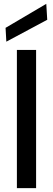

<svg xmlns="http://www.w3.org/2000/svg" viewBox="-20 -980 276 1000"><path d="M68 0V-720H168V0ZM13 -763 9 -835 221 -960 226 -877Z"/></svg>

Font: DM Sans 20pt Medium
Style: Regular
Weight: 500
Version: Version 4.004;gftools[0.9.30]